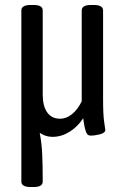

<svg xmlns="http://www.w3.org/2000/svg" viewBox="-20 -545 507 773"><path d="M404 -22Q404 -10 383 -4.5Q362 1 344 1Q332 1 326.5 -13.5Q321 -28 318.5 -45Q316 -62 315 -69Q292 -34 259.5 -14Q227 6 191 6Q164 6 140 -10Q148 33 150 76.5Q152 120 152 186Q152 208 115 208H104Q66 208 66 186V-503Q66 -525 104 -525H115Q152 -525 152 -503V-164Q152 -118 170 -92.5Q188 -67 222 -67Q247 -67 270 -85.5Q293 -104 309 -137V-503Q309 -525 347 -525H357Q395 -525 395 -503V-148Q395 -82 399.5 -53.5Q404 -25 404 -22Z"/></svg>

Font: Asap Condensed
Style: Regular
Weight: 400
Designer: Pablo Cosgaya
Foundry: Omnibus-Type
Version: Version 1.010; ttfautohint (v1.8)